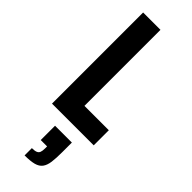

<svg xmlns="http://www.w3.org/2000/svg" viewBox="-321 -707 1025 1025"><g transform="rotate(45 191.0 -194.5)"><path d="M54 0V-688H185V-114H369V0ZM146 299V244Q167 244 178 239.5Q189 235 193 224.5Q197 214 197 195V180H149V72H276V145Q276 191 272 220.5Q268 250 255 267.5Q242 285 216 292Q190 299 146 299Z"/></g></svg>

Font: Saira Condensed
Style: Bold
Weight: 700
Width: 3
Designer: Hector Gatti with collaboration of the Omnibus-Type team
Foundry: Omnibus-Type
Version: Version 1.101